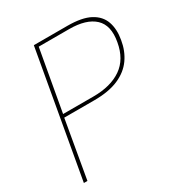

<svg xmlns="http://www.w3.org/2000/svg" viewBox="-166 -816 873 931"><g transform="rotate(-30 270.5 -350.0)"><path d="M34 0 158 -700H345Q427 -700 472 -676Q517 -652 532 -609Q547 -566 537 -510Q528 -454 498 -411.5Q468 -369 414 -345.5Q360 -322 278 -322H110L54 0ZM114 -340H284Q381 -340 441 -381.5Q501 -423 516 -510Q532 -597 486.5 -639.5Q441 -682 345 -682H175Z"/></g></svg>

Font: DM Sans 18pt Thin
Style: Italic
Weight: 250
Italic angle: -10°
Designer: Colophon Foundry, Jonny Pinhorn
Foundry: Colophon Foundry
Version: Version 4.004;gftools[0.9.30]